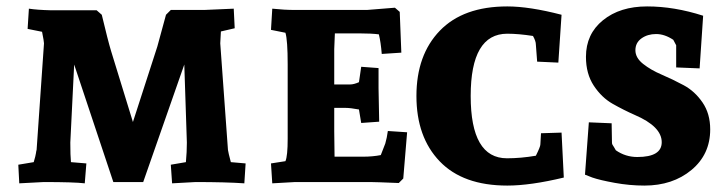

<svg xmlns="http://www.w3.org/2000/svg" viewBox="-20 -567 2262 598"><path d="M512 -536H616L708 -540L711 -479L668 -469Q666 -437 666 -432L690 -100Q691 -92 699 -62L745 -58L741 4Q683 0 589 0L516 4L512 -54L559 -62Q562 -94 562 -123L554 -366L426 0H333L211 -366L199 -123Q199 -82 201 -62L249 -58L244 4Q211 0 116 0L40 4L37 -54L85 -62Q91 -82 92 -90Q93 -98 94 -100L117 -432Q117 -438 111 -468L66 -477L70 -540Q96 -536 138 -535H281L297 -521Q316 -441 326 -408L394 -187L470 -422L497 -521Z M1021 -158 1022 -79H1111Q1141 -79 1166 -84Q1168 -88 1180 -120Q1185 -137 1188 -159L1248 -155L1236 -11L1222 3Q1149 0 1134 0H899L828 4L824 -58L869 -65Q876 -81 876 -135V-366Q876 -442 869 -465L824 -474L828 -540Q865 -536 899 -536H1123L1210 -543L1225 -530L1230 -403L1169 -399Q1166 -436 1160 -460Q1137 -463 1100 -463H1023L1021 -414V-304H1071Q1082 -304 1098 -311L1105 -359L1159 -355V-292L1161 -188L1105 -184L1098 -226Q1071 -231 1056 -231H1021Z M1560 11Q1422 11 1349.5 -64.5Q1277 -140 1277 -268Q1277 -396 1350 -471.5Q1423 -547 1560 -547Q1629 -547 1729 -521L1719 -372L1653 -375L1649 -428Q1649 -439 1640 -455Q1595 -462 1560 -462Q1446 -462 1446 -268Q1446 -74 1559 -74Q1602 -74 1649 -82Q1663 -110 1663 -117L1665 -152L1729 -154L1736 -14Q1632 11 1560 11Z M1885 -183Q1886 -128 1886 -123.5Q1886 -119 1887.5 -116.5Q1889 -114 1892.5 -108.5Q1896 -103 1898 -99Q1928 -78 1965 -78Q2041 -78 2041 -124Q2041 -173 1957 -209Q1923 -224 1888.5 -243.5Q1854 -263 1829.5 -300Q1805 -337 1805 -390Q1805 -461 1858 -504Q1911 -547 1995.5 -547Q2080 -547 2170 -518L2159 -354L2086 -357V-426L2077 -443Q2050 -461 2023.5 -461Q1997 -461 1978 -447.5Q1959 -434 1959 -410.5Q1959 -387 1983 -368Q2007 -349 2041 -334.5Q2075 -320 2109.5 -301.5Q2144 -283 2168 -248Q2192 -213 2192 -164Q2192 -86 2133.5 -37.5Q2075 11 1987 11Q1941 11 1894.5 2.5Q1848 -6 1825 -14L1802 -23L1814 -186Z"/></svg>

Font: Andada SC
Style: Bold
Weight: 700
Designer: Carolina Giovagnoli
Foundry: Carolina Giovagnoli
Version: Version 1.003